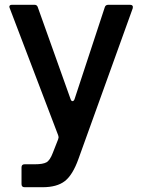

<svg xmlns="http://www.w3.org/2000/svg" viewBox="-20 -577 597 803"><path d="M83 206Q70 206 70 193V123Q70 110 83 110H127Q159 110 174 102Q189 94 201 62L223 6Q225 0 225 -2Q225 -6 223 -12L21 -542L19 -548Q19 -557 30 -557H124Q135 -557 138 -547L275 -163Q278 -154 283 -154Q289 -154 292 -163L418 -546Q421 -557 433 -557H524Q531 -557 534 -553Q537 -549 535 -542L308 88Q284 155 251 180.5Q218 206 158 206Z"/></svg>

Font: Open Sauce Two Medium
Style: Regular
Weight: 500
Designer: Alfredo Marco Pradil
Foundry: Creative Sauce Fz LLC
Version: Version 1.477